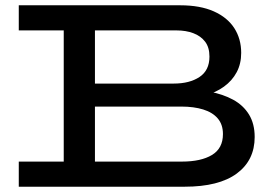

<svg xmlns="http://www.w3.org/2000/svg" viewBox="-20 -706 1052 726"><path d="M51 0V-95H668Q740 -95 781.5 -120Q823 -145 823 -199Q823 -235 803.5 -258Q784 -281 748.5 -292Q713 -303 666 -303H299V-390H637Q697 -390 734.5 -415Q772 -440 772 -492Q772 -527 755.5 -548.5Q739 -570 711 -580.5Q683 -591 648 -591H51V-686H661Q737 -686 788.5 -663Q840 -640 866 -599.5Q892 -559 892 -506Q892 -465 875 -433Q858 -401 827 -378.5Q796 -356 754 -344.5Q712 -333 663 -333V-369Q721 -369 772 -359.5Q823 -350 861.5 -329Q900 -308 921.5 -273Q943 -238 943 -188Q943 -100 875.5 -50Q808 0 678 0ZM221 -53V-632H339V-53Z"/></svg>

Font: BioRhyme SemiExpanded Medium
Style: Regular
Weight: 500
Width: 6
Designer: Aoife Mooney
Foundry: Aoife Mooney Type
Version: Version 1.600;gftools[0.9.33]